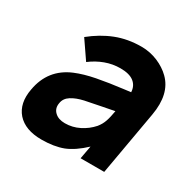

<svg xmlns="http://www.w3.org/2000/svg" viewBox="-135 -718 878 873"><g transform="rotate(30 304.0 -281.0)"><path d="M382.5 0 395 -68.5Q344.5 -21 298 -2.5Q250.5 15.5 185.5 15.5Q100 15.5 58 -31.5Q16.5 -79 31.5 -158.5Q52 -275 158.5 -320Q202.5 -338.5 262 -350Q321.5 -361.5 400 -371L431.5 -375Q430 -408 406.2 -426.5Q382.5 -445 335.5 -445Q295 -445 257 -431Q219 -417 185.5 -391.5L121 -485.5Q176.5 -530.5 237 -554.2Q297.5 -578 370 -578Q392.5 -578 414 -573.5Q435.5 -569 455.2 -560.8Q475 -552.5 492.2 -541.2Q509.5 -530 523 -516.5Q586.5 -454.5 565.5 -335.5L506.5 0ZM412.5 -264.5Q387 -259.5 350.5 -252.5Q314 -245.5 265.5 -235.5Q227 -227 202 -211Q177 -195 173 -168.5Q167.5 -139 187 -120.5Q206 -102 240.5 -102Q280 -102 315.2 -119.8Q350.5 -137.5 376 -166.5Q384 -176.5 389.8 -186.8Q395.5 -197 399.5 -208.8Q403.5 -220.5 406.5 -234.2Q409.5 -248 412.5 -264.5Z"/></g></svg>

Font: Russisch Sans ExtraBold
Style: Italic
Weight: 800
Width: 4
Italic angle: -10°
Designer: Michael Sharanda (font) & Cristiano Sobral (main changes)
Foundry: Michael Sharanda
Version: Version 2.00;September 8, 2020;FontCreator 13.0.0.2681 64-bi